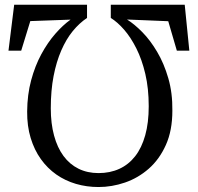

<svg xmlns="http://www.w3.org/2000/svg" viewBox="-20 -772 816 792"><path d="M742 -752.5 761 -563H709.5L674 -684.5L504 -691.5Q534 -673 567 -639.5Q600 -606 628.2 -558.2Q656.5 -510.5 674.2 -449.5Q692 -388.5 691 -315.5Q691 -233.5 664.2 -174Q637.5 -114.5 593.5 -76Q549.5 -37.5 495.5 -19Q441.5 -0.5 386.5 -0.5Q337.5 -0.5 293.2 -13.5Q249 -26.5 212.2 -52.2Q175.5 -78 148.5 -115.8Q121.5 -153.5 106.5 -202.8Q91.5 -252 92 -312Q92.5 -381.5 108.5 -441Q124.5 -500.5 150.5 -548.5Q176.5 -596.5 208 -632.5Q239.5 -668.5 271 -691L105 -685L67.5 -563H15L38.5 -752.5H339V-698Q307.5 -677 280.2 -643.8Q253 -610.5 232.8 -564Q212.5 -517.5 201 -458Q189.5 -398.5 189.5 -325Q189.5 -262.5 203 -212.8Q216.5 -163 242 -128.5Q267.5 -94 304 -76Q340.5 -58 386.5 -58Q434 -58 472.2 -75.5Q510.5 -93 537.5 -127.5Q564.5 -162 579 -213.8Q593.5 -265.5 593.5 -334Q593.5 -407 579.5 -466.8Q565.5 -526.5 542.5 -572.2Q519.5 -618 492 -649.5Q464.5 -681 437 -698V-752.5Z"/></svg>

Font: Merriweather 24pt SemiCondensed
Style: Regular
Weight: 400
Width: 4
Designer: Eben Sorkin
Foundry: Eben Sorkin
Version: Version 2.100